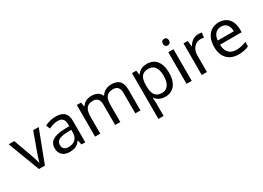

<svg xmlns="http://www.w3.org/2000/svg" viewBox="-15 -1657 3863 2818"><g transform="rotate(-30 1917.0 -248.5)"><path d="M203 0H304L508 -536H414L300 -220C285 -177 262 -111 255 -78H251C245 -111 224 -176 208 -220L94 -536H0Z M796 -545C726 -545 660 -524 613 -499L640 -433C684 -454 735 -474 791 -474C861 -474 902 -444 902 -355V-323L811 -320C636 -315 554 -256 554 -149C554 -40 626 10 723 10C813 10 856 -17 903 -76H907L924 0H988V-365C988 -490 926 -545 796 -545ZM822 -259 901 -262V-214C901 -110 833 -61 743 -61C685 -61 645 -88 645 -148C645 -216 688 -254 822 -259Z M1742 -546C1672 -546 1606 -517 1570 -456H1565C1539 -517 1483 -546 1401 -546C1337 -546 1276 -519 1243 -463H1238L1225 -536H1154V0H1242V-278C1242 -403 1277 -472 1385 -472C1460 -472 1495 -429 1495 -345V0H1582V-296C1582 -410 1623 -472 1727 -472C1801 -472 1836 -429 1836 -345V0H1923V-349C1923 -487 1863 -546 1742 -546Z M2344 -546C2257 -546 2209 -509 2177 -463H2173L2161 -536H2089V240H2177V20C2177 -5 2173 -45 2171 -68H2177C2208 -26 2260 10 2343 10C2476 10 2564 -86 2564 -269C2564 -454 2476 -546 2344 -546ZM2328 -472C2427 -472 2473 -392 2473 -270C2473 -150 2427 -63 2330 -63C2213 -63 2177 -137 2177 -269V-286C2179 -411 2219 -472 2328 -472Z M2749 -737C2720 -737 2697 -720 2697 -681C2697 -643 2720 -625 2749 -625C2776 -625 2800 -643 2800 -681C2800 -720 2776 -737 2749 -737ZM2792 -536H2704V0H2792Z M3212 -546C3137 -546 3082 -497 3048 -438H3044L3034 -536H2962V0H3050V-286C3050 -394 3123 -466 3206 -466C3224 -466 3247 -463 3264 -459L3275 -540C3257 -544 3232 -546 3212 -546Z M3562 -546C3420 -546 3325 -440 3325 -264C3325 -85 3430 10 3583 10C3656 10 3704 -1 3759 -25V-102C3703 -78 3655 -65 3587 -65C3480 -65 3419 -130 3416 -251H3783V-304C3783 -450 3699 -546 3562 -546ZM3561 -474C3650 -474 3690 -412 3691 -321H3418C3427 -417 3477 -474 3561 -474Z"/></g></svg>

Font: Noto Sans Mahajani
Style: Regular
Weight: 400
Designer: Monotype Design Team
Foundry: Monotype Imaging Inc.
Version: Version 2.003